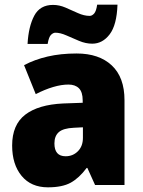

<svg xmlns="http://www.w3.org/2000/svg" viewBox="-20 -792 611 822"><path d="M308 -563Q404 -563 458.5 -512Q513 -461 513 -363V0H387L354 -73H351Q319 -30 283 -10Q247 10 185 10Q113 10 72.5 -39Q32 -88 32 -169Q32 -258 88 -301Q144 -344 250 -349L334 -352V-362Q334 -398 318 -414Q302 -430 273 -430Q243 -430 207.5 -419.5Q172 -409 133 -389L83 -513Q128 -537 184 -550Q240 -563 308 -563ZM296 -245Q251 -243 232 -226.5Q213 -210 213 -178Q213 -123 261 -123Q292 -123 313.5 -144.5Q335 -166 335 -202V-247ZM98 -604Q102 -678 126.5 -724.5Q151 -771 207 -771Q234 -771 260.5 -759.5Q287 -748 313.5 -736Q340 -724 364 -724Q374 -724 383 -734Q392 -744 396 -772H483Q480 -685 449.5 -645Q419 -605 375 -605Q347 -605 318.5 -617Q290 -629 264 -640.5Q238 -652 217 -652Q208 -652 198.5 -643Q189 -634 184 -604Z"/></svg>

Font: Noto Sans Hebrew SemiCondensed Black
Style: Regular
Weight: 900
Width: 4
Designer: Ben Nathan
Foundry: Google LLC
Version: Version 3.001; ttfautohint (v1.8.4.7-5d5b)